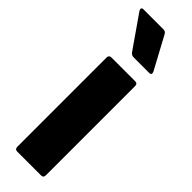

<svg xmlns="http://www.w3.org/2000/svg" viewBox="-249 -714 718 718"><g transform="rotate(45 109.5 -355.0)"><path d="M49 0Q36 0 36 -13V-485Q36 -498 49 -498H174Q187 -498 187 -485V-13Q187 0 174 0ZM107 -557Q96 -557 89 -567L0 -695Q-4 -701 -2.5 -705.5Q-1 -710 6 -710H112Q123 -710 128 -700L197 -572Q204 -557 189 -557Z"/></g></svg>

Font: Sofia Sans Condensed Black
Style: Regular
Weight: 900
Designer: Botio Nikoltchev, Ani Petrova
Foundry: lettersoup
Version: Version 4.101